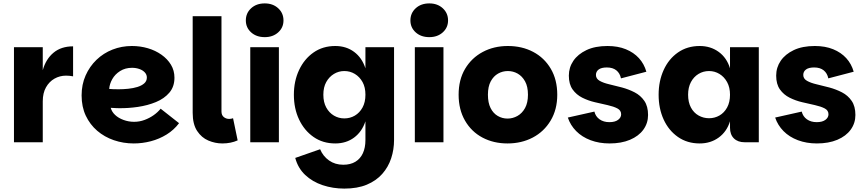

<svg xmlns="http://www.w3.org/2000/svg" viewBox="-20 -835 5075 1127"><path d="M62 0V-558H231V0ZM205 -240 231 -423Q249 -488 294 -525.5Q339 -563 409 -563V-387Q398 -389 388 -390Q378 -391 368 -391Q331 -391 300 -373.5Q269 -356 250 -322.5Q231 -289 231 -240Z M765 7Q704 7 648.5 -12Q593 -31 550.5 -67.5Q508 -104 483.5 -156Q459 -208 459 -275Q459 -339 482.5 -392Q506 -445 546.5 -484Q587 -523 640.5 -544Q694 -565 754 -565Q803 -565 847.5 -552Q892 -539 927.5 -514Q963 -489 983.5 -455Q1004 -421 1004 -379Q1004 -326 974 -291Q944 -256 895.5 -236Q847 -216 789.5 -207.5Q732 -199 676 -200Q669 -200 659.5 -200.5Q650 -201 642 -201.5Q634 -202 630 -202Q636 -179 655.5 -160.5Q675 -142 705 -131Q735 -120 767 -120Q799 -120 828.5 -131Q858 -142 882 -159Q906 -176 923 -197L1031 -112Q1001 -72 958 -45.5Q915 -19 865.5 -6Q816 7 765 7ZM677 -311Q704 -311 733 -314Q762 -317 786.5 -324.5Q811 -332 826.5 -345.5Q842 -359 842 -380Q842 -397 830 -410Q818 -423 798 -430Q778 -437 755 -437Q715 -437 685 -418Q655 -399 639 -370.5Q623 -342 621 -313Q630 -312 645.5 -311.5Q661 -311 677 -311Z M1111 -173V-740H1280V-181Q1280 -159 1293.5 -148Q1307 -137 1325 -137Q1337 -137 1348 -141L1375 -11Q1335 7 1285 7Q1243 7 1203 -10Q1163 -27 1137 -66.5Q1111 -106 1111 -173Z M1449 0V-558H1617V0ZM1534 -617Q1485 -617 1454 -645Q1423 -673 1423 -715Q1423 -758 1454 -786.5Q1485 -815 1534 -815Q1582 -815 1613 -786.5Q1644 -758 1644 -715Q1644 -673 1613 -645Q1582 -617 1534 -617Z M2001 272Q1934 272 1874 252Q1814 232 1771.5 192Q1729 152 1713 92L1859 41Q1876 82 1911.5 107Q1947 132 1995 132Q2037 132 2066 114.5Q2095 97 2110 64.5Q2125 32 2125 -13V-123Q2105 -62 2058.5 -27.5Q2012 7 1948 7Q1875 7 1820.5 -31Q1766 -69 1735.5 -133.5Q1705 -198 1705 -279Q1705 -359 1735.5 -424Q1766 -489 1820.5 -527Q1875 -565 1948 -565Q2012 -565 2058.5 -530.5Q2105 -496 2125 -434V-558H2293V-13Q2293 43 2276 94.5Q2259 146 2223.5 186Q2188 226 2133 249Q2078 272 2001 272ZM2001 -140Q2035 -140 2063 -156.5Q2091 -173 2108 -204Q2125 -235 2125 -279Q2125 -323 2108 -353.5Q2091 -384 2063 -401Q2035 -418 2001 -418Q1968 -418 1940 -401Q1912 -384 1895 -353.5Q1878 -323 1878 -279Q1878 -235 1895 -204Q1912 -173 1940 -156.5Q1968 -140 2001 -140Z M2415 0V-558H2583V0ZM2500 -617Q2451 -617 2420 -645Q2389 -673 2389 -715Q2389 -758 2420 -786.5Q2451 -815 2500 -815Q2548 -815 2579 -786.5Q2610 -758 2610 -715Q2610 -673 2579 -645Q2548 -617 2500 -617Z M2959 7Q2877 7 2812 -27.5Q2747 -62 2709.5 -127Q2672 -192 2672 -279Q2672 -367 2710 -431Q2748 -495 2813.5 -530Q2879 -565 2961 -565Q3044 -565 3109.5 -530.5Q3175 -496 3213 -431.5Q3251 -367 3251 -279Q3251 -192 3212 -127Q3173 -62 3107 -27.5Q3041 7 2959 7ZM2959 -139Q2990 -139 3017.5 -154.5Q3045 -170 3062 -201Q3079 -232 3079 -279Q3079 -327 3062 -357.5Q3045 -388 3018.5 -403Q2992 -418 2961 -418Q2930 -418 2903.5 -403Q2877 -388 2860.5 -357.5Q2844 -327 2844 -279Q2844 -232 2859.5 -201Q2875 -170 2901.5 -154.5Q2928 -139 2959 -139Z M3558 7Q3497 7 3446.5 -12Q3396 -31 3362 -65.5Q3328 -100 3313 -145L3469 -180Q3476 -151 3499.5 -134.5Q3523 -118 3557 -118Q3590 -118 3608 -131.5Q3626 -145 3626 -164Q3626 -187 3604 -198.5Q3582 -210 3546.5 -218Q3511 -226 3472 -235Q3433 -244 3398 -261.5Q3363 -279 3341 -310Q3319 -341 3319 -391Q3319 -439 3345.5 -478Q3372 -517 3422.5 -541Q3473 -565 3546 -565Q3607 -565 3653.5 -546Q3700 -527 3730.5 -493.5Q3761 -460 3774 -414L3625 -375Q3619 -405 3598 -422Q3577 -439 3542 -439Q3510 -439 3494 -427Q3478 -415 3478 -395Q3478 -373 3500 -360.5Q3522 -348 3557 -340Q3592 -332 3631 -321.5Q3670 -311 3705 -293Q3740 -275 3762 -243Q3784 -211 3784 -160Q3784 -112 3756.5 -74Q3729 -36 3678 -14.5Q3627 7 3558 7Z M4087 7Q4014 7 3959.5 -31Q3905 -69 3875.5 -133.5Q3846 -198 3846 -279Q3846 -359 3875.5 -424Q3905 -489 3959.5 -527Q4014 -565 4087 -565Q4151 -565 4198.5 -530.5Q4246 -496 4265 -434V-558H4434V0H4351Q4311 0 4288 -22.5Q4265 -45 4265 -85V-123Q4246 -62 4198.5 -27.5Q4151 7 4087 7ZM4142 -141Q4175 -141 4203 -157Q4231 -173 4248 -204Q4265 -235 4265 -279Q4265 -322 4248 -353Q4231 -384 4203 -401Q4175 -418 4142 -418Q4108 -418 4080 -401Q4052 -384 4035.5 -353Q4019 -322 4019 -279Q4019 -235 4035.5 -204Q4052 -173 4080.5 -157Q4109 -141 4142 -141Z M4775 7Q4714 7 4663.5 -12Q4613 -31 4579 -65.5Q4545 -100 4530 -145L4686 -180Q4693 -151 4716.5 -134.5Q4740 -118 4774 -118Q4807 -118 4825 -131.5Q4843 -145 4843 -164Q4843 -187 4821 -198.5Q4799 -210 4763.5 -218Q4728 -226 4689 -235Q4650 -244 4615 -261.5Q4580 -279 4558 -310Q4536 -341 4536 -391Q4536 -439 4562.5 -478Q4589 -517 4639.5 -541Q4690 -565 4763 -565Q4824 -565 4870.5 -546Q4917 -527 4947.5 -493.5Q4978 -460 4991 -414L4842 -375Q4836 -405 4815 -422Q4794 -439 4759 -439Q4727 -439 4711 -427Q4695 -415 4695 -395Q4695 -373 4717 -360.5Q4739 -348 4774 -340Q4809 -332 4848 -321.5Q4887 -311 4922 -293Q4957 -275 4979 -243Q5001 -211 5001 -160Q5001 -112 4973.5 -74Q4946 -36 4895 -14.5Q4844 7 4775 7Z"/></svg>

Font: Parkinsans Light
Style: Bold
Weight: 700
Version: Version 1.000